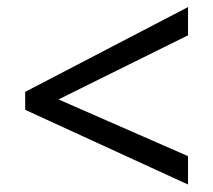

<svg xmlns="http://www.w3.org/2000/svg" viewBox="-20 -588 591 532"><path d="M501 -76.7 49.8 -283.7V-333.5L501 -568.4V-490.2L142.1 -312.5L501 -155.3Z"/></svg>

Font: NotoSans
Style: Regular
Weight: 400
Designer: Monotype Design team
Foundry: Monotype Imaging Inc.
Version: Version 1.04